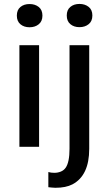

<svg xmlns="http://www.w3.org/2000/svg" viewBox="-20 -728 539 952"><path d="M190.4 -650.6Q190.4 -622.6 172.1 -607.7Q153.8 -592.8 126.5 -592.8Q99.1 -592.8 81.3 -607.7Q63.5 -622.6 63.5 -650.6Q63.5 -678.7 81.3 -693.4Q99.1 -708 126.5 -708Q153.8 -708 172.1 -693.4Q190.4 -678.7 190.4 -650.6ZM76.2 -503.9H173.8V0H76.2ZM438 -651.1Q438 -623 419.7 -608.2Q401.4 -593.3 374 -593.3Q346.7 -593.3 328.9 -608.2Q311 -623 311 -651.1Q311 -679.2 328.9 -693.8Q346.7 -708.5 374 -708.5Q401.4 -708.5 419.7 -693.8Q438 -679.2 438 -651.1ZM324.7 -503.9H422.4V9.8Q422.4 142.1 339.4 186Q306.6 203.1 254.9 203.1Q246.6 203.1 237.8 202.1L219.7 200.2V125Q232.9 128.9 249.5 128.9Q266.1 128.9 281 123Q295.9 117.2 305.7 103.5Q324.7 76.2 324.7 9.3Z"/></svg>

Font: Inder
Style: Regular
Weight: 400
Designer: Irina Smirnova
Foundry: Irina Smirnova
Version: Version 1.001